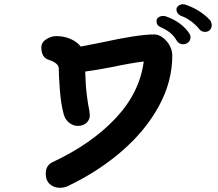

<svg xmlns="http://www.w3.org/2000/svg" viewBox="-20 -889 1040 915"><path d="M801 -624Q801 -500 737 -383Q673 -266 561 -169Q449 -72 305 -3Q300 0 288.5 3Q277 6 266 6Q237 6 217.5 -11.5Q198 -29 198 -61Q198 -101 230 -116Q416 -203 531 -325.5Q646 -448 665 -596Q601 -588 506 -568Q451 -557 386 -548L389 -485Q390 -465 395 -426.5Q400 -388 406 -360L408 -340Q408 -318 392 -303.5Q376 -289 350 -289Q330 -289 311 -303Q292 -317 284 -343Q270 -394 265 -464Q260 -532 260 -563Q260 -588 212 -604Q177 -615 177 -663Q177 -687 200.5 -702Q224 -717 248 -717Q285 -717 316 -703.5Q347 -690 365 -667Q438 -681 466 -687Q639 -725 715 -725Q735 -725 755 -710.5Q775 -696 788 -673Q801 -650 801 -624ZM929 -751Q913 -771 890 -788Q867 -805 846 -812Q821 -822 821 -845Q821 -854 830 -861Q839 -868 850 -869Q857 -869 860 -868Q895 -857 926.5 -837.5Q958 -818 980 -794Q987 -787 989 -771Q989 -754 979.5 -745.5Q970 -737 957 -737Q940 -737 929 -751ZM821 -697Q801 -734 751 -757Q737 -763 731.5 -769.5Q726 -776 726 -789Q726 -800 735.5 -806.5Q745 -813 758 -813Q767 -813 773 -810Q808 -798 836.5 -777Q865 -756 882 -730Q888 -721 888 -712Q888 -697 877.5 -687.5Q867 -678 852 -678Q833 -678 821 -697Z"/></svg>

Font: Tsukimi Rounded
Style: Bold
Weight: 700
Designer: Takashi Funayama
Foundry: Takashi Funayama
Version: Version 1.032; ttfautohint (v1.8.3)